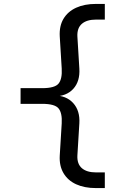

<svg xmlns="http://www.w3.org/2000/svg" viewBox="-20 -850 640 980"><path d="M470 110Q411 110 368.5 90.5Q326 71 304 33.5Q282 -4 285 -56L295 -220Q298 -273 279 -296.5Q260 -320 195 -320H85V-400H195Q260 -400 279 -423.5Q298 -447 295 -500L285 -664Q282 -717 304 -754Q326 -791 368.5 -810.5Q411 -830 470 -830H515V-750H470Q423 -750 398 -728.5Q373 -707 375 -664L385 -500Q389 -435 354 -396.5Q319 -358 255 -358V-363Q318 -363 353.5 -324Q389 -285 385 -220L375 -56Q373 -13 398 8.5Q423 30 470 30H515V110Z"/></svg>

Font: JetBrains Mono Zero
Style: Regular-Zero
Weight: 400
Designer: Philipp Nurullin, Konstantin Bulenkov
Foundry: JetBrains
Version: Version 2.211